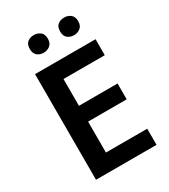

<svg xmlns="http://www.w3.org/2000/svg" viewBox="-219 -1020 992 1124"><g transform="rotate(-30 276.5 -458.0)"><path d="M498 0H89V-714H498V-606H219V-425H480V-318H219V-109H498ZM136 -856Q136 -888 153.5 -902Q171 -916 196 -916Q221 -916 239.5 -902Q258 -888 258 -856Q258 -826 239.5 -811.5Q221 -797 196 -797Q171 -797 153.5 -811.5Q136 -826 136 -856ZM341 -856Q341 -888 358.5 -902Q376 -916 402 -916Q426 -916 444.5 -902Q463 -888 463 -856Q463 -826 444.5 -811.5Q426 -797 402 -797Q376 -797 358.5 -811.5Q341 -826 341 -856Z"/></g></svg>

Font: Noto Sans Lao UI SemBd
Style: Regular
Weight: 600
Designer: Monotype Design Team
Foundry: Monotype Imaging Inc.
Version: Version 2.000; ttfautohint (v1.8.4.7-5d5b)